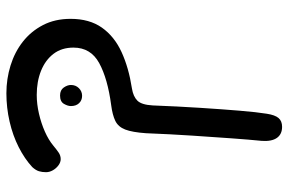

<svg xmlns="http://www.w3.org/2000/svg" viewBox="-171 -460 903 601"><g transform="rotate(-90 280.5 -159.5)"><path d="M284 -496Q255 -496 225 -489Q195 -482 169 -470.5Q143 -459 125 -444Q113 -434 103.5 -427.5Q94 -421 83 -421Q73 -421 63.5 -428Q54 -435 48 -445.5Q42 -456 42 -467Q42 -479 45 -489Q48 -499 58 -510Q84 -534 120.5 -552.5Q157 -571 200.5 -581Q244 -591 289 -591Q334 -591 376 -578Q418 -565 450.5 -539.5Q483 -514 502.5 -476.5Q522 -439 522 -390Q522 -331 494.5 -292Q467 -253 418 -230.5Q369 -208 304 -198Q279 -194 266 -181Q253 -168 251 -133Q248 -55 243.5 15Q239 85 234.5 139Q230 193 225 224Q221 250 211.5 261Q202 272 184 272Q161 272 149.5 256Q138 240 140 209Q144 169 148 113.5Q152 58 156.5 -10Q161 -78 164 -154Q167 -197 175.5 -219Q184 -241 202.5 -250Q221 -259 252 -263Q335 -274 383.5 -300.5Q432 -327 432 -381Q432 -418 412.5 -443.5Q393 -469 359.5 -482.5Q326 -496 284 -496ZM249 -389Q249 -399 256 -411Q263 -423 282 -423Q299 -423 307 -411.5Q315 -400 315 -389Q315 -374 305 -364Q295 -354 281 -354Q267 -354 258 -363.5Q249 -373 249 -389Z"/></g></svg>

Font: Playpen Sans Hebrew
Style: Regular
Weight: 400
Designer: Tom Grace, Laura Meseguer, Veronika Burian, José Scaglione
Foundry: TypeTogether
Version: Version 2.000